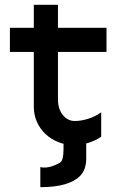

<svg xmlns="http://www.w3.org/2000/svg" viewBox="-20 -590 470 795"><path d="M312 138Q266 185 147 185V102Q182 110 229 83Q243 74 243 28V5H337V70Q336 113 312 138ZM421 -375H220V-178Q220 -139 240 -114Q260 -89 290 -89Q316 -89 346 -98.5Q376 -108 399 -125V-24Q376 -8 346 1.5Q316 11 290 11Q254 11 223 -1Q192 -13 169 -34.5Q146 -56 133 -85Q120 -114 120 -148V-375H21V-475H120V-570H220V-475H421Z"/></svg>

Font: Railway
Style: Regular
Weight: 400
Version: 1.000